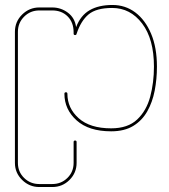

<svg xmlns="http://www.w3.org/2000/svg" viewBox="-20 -518 681 772"><path d="M138 234Q98 234 69 205.5Q40 177 40 137V-390Q40 -431 69 -459.5Q98 -488 138 -488H190Q225 -488 253 -467Q281 -446 286 -409Q304 -456 340.5 -477Q377 -498 432 -498Q484 -498 524 -468Q564 -438 587.5 -382.5Q611 -327 611 -250Q611 -200 602 -153.5Q593 -107 572 -70Q551 -33 515.5 -11.5Q480 10 427 10Q337 10 288 -34Q239 -78 239 -141Q239 -147 245 -147Q251 -147 251 -141Q251 -83 296.5 -42.5Q342 -2 427 -2Q494 -2 531.5 -37.5Q569 -73 584 -129.5Q599 -186 599 -250Q599 -361 551.5 -423.5Q504 -486 431 -486Q367 -486 336 -460Q305 -434 288 -382Q287 -377 282 -377Q276 -377 276 -383V-388Q276 -428 252 -452Q228 -476 190 -476H138Q102 -476 77 -451Q52 -426 52 -390V137Q52 173 77 197.5Q102 222 138 222H190Q226 222 251 197.5Q276 173 276 137V53Q276 47 282 47Q288 47 288 53V137Q288 177 259.5 205.5Q231 234 190 234Z"/></svg>

Font: Moirai One
Style: Regular
Weight: 400
Designer: Jiyeon Park
Foundry: JAMO
Version: Version 1.000; ttfautohint (v1.8.4.7-5d5b);gftools[0.9.29]